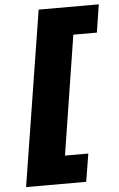

<svg xmlns="http://www.w3.org/2000/svg" viewBox="-59 -746 597 967"><g transform="rotate(-5 239.0 -262.5)"><path d="M33 180 174 -705H478L456 -564H337L242 39H360L337 180Z"/></g></svg>

Font: Nunito Sans 6pt Black
Style: Italic
Weight: 900
Italic angle: -9°
Version: Version 3.101;gftools[0.9.27]